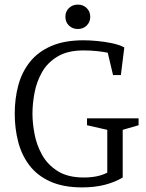

<svg xmlns="http://www.w3.org/2000/svg" viewBox="-20 -802 635 834"><path d="M337 12Q255 12 198.5 -13.5Q142 -39 108 -83.5Q74 -128 59 -186Q44 -244 44 -308Q44 -374 59.5 -431.5Q75 -489 110 -533Q145 -577 202.5 -602Q260 -627 343 -627Q369 -627 401.5 -624Q434 -621 465.5 -614.5Q497 -608 520 -596L505 -476H471L448 -573Q429 -577 401 -580Q373 -583 343 -583Q274 -583 230 -556.5Q186 -530 162.5 -488.5Q139 -447 130 -399Q121 -351 121 -308Q121 -268 130 -220Q139 -172 163 -129Q187 -86 231 -58.5Q275 -31 344 -31Q374 -31 399 -36Q424 -41 446 -52V-238L358 -258V-288H582V-258L513 -238V-31Q480 -11 436 0.5Q392 12 337 12ZM318 -676Q295 -676 279.5 -691Q264 -706 264 -729Q264 -752 279.5 -767Q295 -782 318 -782Q341 -782 356.5 -767Q372 -752 372 -729Q372 -706 356.5 -691Q341 -676 318 -676Z"/></svg>

Font: Manuale Light
Style: Regular
Weight: 300
Designer: Eduardo Tunni / Pablo Cosgaya
Foundry: Eduardo Tunni / Pablo Cosgaya
Version: Version 1.002